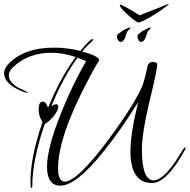

<svg xmlns="http://www.w3.org/2000/svg" viewBox="-35 -871 928 939"><path d="M790 -850Q790 -849 781 -842Q772 -835 761.5 -827.5Q751 -820 746 -816Q728 -804 706 -791Q684 -778 666 -769.5Q648 -761 642 -761Q637 -761 624.5 -770Q612 -779 597.5 -792Q583 -805 571 -817Q563 -825 557 -833Q551 -841 551 -845Q551 -851 561.5 -846Q572 -841 586 -833Q607 -821 625.5 -810Q644 -799 648 -796Q656 -799 666 -803.5Q676 -808 682 -810L742 -833Q765 -842 777.5 -847.5Q790 -853 790 -850ZM654 -666Q648 -666 643 -674Q637 -685 637 -691Q637 -704 652 -711Q656 -717 675 -726Q692 -736 701 -736Q703 -736 703 -735V-734Q703 -734 701.5 -732.5Q700 -731 697 -727L690 -720Q686 -716 684 -708.5Q682 -701 679 -692Q670 -666 654 -666ZM554 -666Q549 -666 543 -674Q539 -679 538 -683.5Q537 -688 537 -691Q537 -705 552 -711Q557 -717 574 -726Q593 -736 600 -736Q602 -736 603 -735V-734Q603 -734 601.5 -732Q600 -730 597 -727Q593 -724 592 -722.5Q591 -721 590 -720Q586 -716 584 -708.5Q582 -701 579 -692Q570 -666 554 -666ZM118 48Q114 48 114 17Q114 -103 173 -274Q154 -303 154 -335Q154 -374 174 -374Q190 -374 200 -344Q260 -491 335 -592Q274 -613 215 -613Q104 -613 28 -542Q8 -522 8 -503Q8 -478 32 -458Q46 -445 76 -432Q100 -422 100 -418Q100 -417 98 -417Q93 -417 72 -425Q-15 -461 -15 -513Q-15 -537 10 -562Q86 -638 229 -638Q295 -638 358 -622Q406 -680 418 -680Q422 -680 422 -677L418 -672Q401 -656 388 -643Q375 -630 367 -619Q450 -596 450 -577L449 -574L435 -551Q418 -522 401 -489Q249 -205 249 -48Q249 17 282 17Q342 17 494 -186Q626 -365 662 -453Q664 -459 670 -478.5Q676 -498 683 -531L687 -551Q695 -568 712 -568Q734 -568 734 -555Q734 -543 724.5 -498Q715 -453 696 -374Q659 -220 659 -139Q659 11 717 11Q740 11 771 -18Q802 -47 839 -106L862 -143Q866 -150 871 -150Q873 -150 873 -147Q873 -145 871 -141Q781 24 709 24Q603 24 603 -131Q603 -176 612.5 -236Q622 -296 641 -372Q557 -236 473 -132Q338 37 261 37Q195 37 195 -56Q195 -147 264 -319Q292 -389 322.5 -452Q353 -515 386 -572Q375 -577 364.5 -581Q354 -585 344 -589Q309 -541 277 -481.5Q245 -422 216 -351Q229 -361 240 -361Q250 -361 250 -350Q250 -331 227 -302Q216 -289 205 -279.5Q194 -270 184 -265Q123 -88 123 38Q123 48 118 48Z"/></svg>

Font: Love Light
Style: Regular
Weight: 400
Designer: Robert E. Leuschke
Foundry: Robert E. Leuschke
Version: Version 1.010; ttfautohint (v1.8.3)